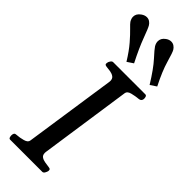

<svg xmlns="http://www.w3.org/2000/svg" viewBox="-322 -1018 1042 1042"><g transform="rotate(45 199.0 -497.5)"><path d="M25.4 -21Q25.4 -30.8 28.8 -36.6Q32.2 -42.5 43 -43Q66.9 -44.4 91.6 -51.3Q116.2 -58.1 118.2 -74.2L196.3 -602.5Q196.8 -605 196.8 -609.9Q196.8 -627.4 185.5 -635.5Q174.3 -643.6 158.4 -646.2Q142.6 -648.9 128.9 -649.9Q113.8 -651.4 113.8 -660.2Q113.8 -661.6 114.3 -663.8Q114.7 -666 114.7 -668Q114.7 -673.3 121.1 -683.1Q127.4 -692.9 135.7 -692.9H382.3Q390.6 -692.9 393.1 -683.1Q395.5 -673.3 394.5 -668Q392.1 -651.4 375 -649.9Q351.1 -647.9 326.2 -641.6Q301.3 -635.3 298.8 -618.7L221.7 -90.3Q221.2 -87.4 221.2 -82.5Q221.2 -65.4 232.4 -57.6Q243.7 -49.8 259.5 -47.4Q275.4 -44.9 289.1 -43Q297.4 -42 301 -39.8Q304.7 -37.6 304.7 -30.8Q304.7 -27.3 304.2 -24.9Q303.2 -19.5 297.9 -9.8Q292.5 0 284.2 0H37.6Q30.3 0 27.8 -7.3Q25.4 -14.6 25.4 -21ZM185.1 -745.1Q153.3 -796.9 123.5 -831.3Q93.8 -865.7 72.8 -885.7Q51.8 -905.8 46.4 -914.1Q37.1 -929.2 37.1 -943.8Q37.1 -955.1 42.7 -965.1Q48.3 -975.1 61.5 -984.4Q77.1 -995.1 92.3 -995.1Q105.5 -995.1 115.5 -988Q125.5 -981 131.3 -971.2Q139.2 -958.5 159.7 -902.8Q180.2 -847.2 220.2 -768.6ZM362.8 -745.1Q314.9 -822.8 279.1 -862.1Q243.2 -901.4 235.4 -914.1Q226.1 -929.2 226.1 -944.8Q226.1 -955.6 231.4 -965.6Q236.8 -975.6 249 -984.4Q263.7 -995.1 279.3 -995.1Q292.5 -995.1 302.5 -988Q312.5 -981 318.4 -971.2Q326.2 -959 342 -903.1Q357.9 -847.2 397.9 -768.6Z"/></g></svg>

Font: Gelasio
Style: Italic
Weight: 400
Italic angle: -8.5°
Designer: Eben Sorkin
Foundry: Eben Sorkin
Version: Version 1.008